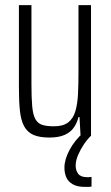

<svg xmlns="http://www.w3.org/2000/svg" viewBox="-20 -530 434 751"><path d="M173 8Q134 8 110.5 -2.5Q87 -13 74.5 -36Q62 -59 58 -96Q54 -133 54 -187V-510H103V-200Q103 -147 106 -114Q109 -81 118.5 -64Q128 -47 145.5 -41.5Q163 -36 191 -36Q227 -36 246.5 -51Q266 -66 274.5 -94Q283 -122 285 -161Q287 -200 287 -247V-510H336V0H295L291 -72H287Q281 -48 268 -30Q255 -12 232 -2Q209 8 173 8ZM311 201Q283 201 265 191Q247 181 239.5 164Q232 147 232 126Q232 94 252 56.5Q272 19 305 -10L337 0Q322 14 308.5 34Q295 54 285.5 76Q276 98 276 118Q276 137 286 150Q296 163 321 163Q324 163 328 163Q332 163 338 162V200Q330 201 324.5 201Q319 201 311 201Z"/></svg>

Font: Saira ExtraCondensed Light
Style: Regular
Weight: 300
Width: 2
Designer: Hector Gatti with collaboration of the Omnibus-Type team
Foundry: Omnibus-Type
Version: Version 1.101